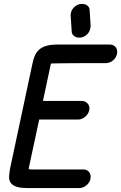

<svg xmlns="http://www.w3.org/2000/svg" viewBox="-20 -949 612 970"><path d="M534 -724Q554 -724 564.5 -710.5Q575 -697 571 -677Q567 -657 550.5 -643.5Q534 -630 514 -630H398Q351 -630 320.5 -629.5Q290 -629 273 -629Q256 -629 248.5 -628.5Q241 -628 239 -628L237 -627L197 -439H393Q412 -439 423.5 -425Q435 -411 431 -392Q426 -372 409.5 -358.5Q393 -345 374 -345H178L125 -98Q125 -96 127 -94.5Q129 -93 138 -93H400Q420 -93 430.5 -79.5Q441 -66 437 -46Q433 -26 416.5 -12.5Q400 1 380 1H118Q81 1 61 -6.5Q41 -14 33 -27Q25 -40 26 -58.5Q27 -77 31 -98L144 -628Q148 -649 155.5 -666.5Q163 -684 176.5 -697Q190 -710 213 -717Q236 -724 272 -724ZM438 -817Q437 -814 437 -811.5Q437 -809 436 -805Q433 -789 421 -776.5Q409 -764 392 -760Q389 -759 386 -759H379Q364 -759 353 -768Q342 -777 342 -793L337 -871V-876Q337 -879 338 -882Q341 -899 353.5 -911.5Q366 -924 382 -928Q387 -929 389 -929H396Q412 -929 422.5 -920Q433 -911 433 -895Z"/></svg>

Font: VDS
Style: Italic
Weight: 400
Designer: artmaker
Foundry: artmaker
Version: Version 1.000 2009 initial release